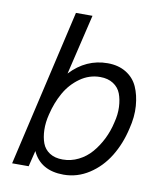

<svg xmlns="http://www.w3.org/2000/svg" viewBox="-80 -756 712 832"><g transform="rotate(10 276.5 -340.0)"><path d="M255.4 9.8Q154.3 9.8 117.7 -69.8L100.6 0H27.8L187 -689.9H259.8L196.8 -424.8Q266.1 -499 360.8 -499Q408.2 -499 442.4 -478Q476.6 -457 492.7 -421.1Q508.8 -385.3 512.5 -337.6Q516.1 -290 502.4 -236.3Q486.8 -167.5 452.9 -112.3Q418.9 -57.1 367.2 -23.7Q315.4 9.8 255.4 9.8ZM240.2 -54.2Q276.9 -54.2 309.6 -70.6Q342.3 -86.9 366.2 -114.7Q390.1 -142.6 407.5 -177.5Q424.8 -212.4 433.6 -252Q442.9 -287.6 441.4 -320.6Q439.9 -353.5 430.2 -378.9Q420.4 -404.3 397 -419.4Q373.5 -434.6 339.4 -434.6Q291 -434.6 250.7 -405.8Q210.4 -377 185.8 -333.3Q161.1 -289.6 148.4 -236.3Q139.2 -200.2 140.1 -167.2Q141.1 -134.3 150.4 -109.1Q159.7 -84 182.6 -69.1Q205.6 -54.2 240.2 -54.2Z"/></g></svg>

Font: HK Grotesk Italic
Style: Regular
Weight: 400
Italic angle: -13°
Designer: Alfredo Marco Pradil and Stefan Peev
Foundry: Hanken Design Co.
Version: Version 1.000;PS 001.000;hotconv 1.0.88;makeotf.lib2.5.64775